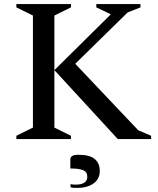

<svg xmlns="http://www.w3.org/2000/svg" viewBox="-20 -680 772 939"><path d="M60 0V-16L141 -56V-604L60 -644V-660H327V-644L246 -604V-56L327 -16V0ZM246 -337 522 -610 451 -644V-660H667V-644L604 -619L348 -368L656 -43L719 -16V0H556ZM358 239Q350 239 341 238.5Q332 238 325 236V220Q331 222 338.5 222.5Q346 223 351 223Q377 223 392 213.5Q407 204 407 185Q407 161 387 152.5Q367 144 324 144V98Q324 89 333 83Q342 77 365 77Q418 77 443 97.5Q468 118 468 156Q468 196 437 217.5Q406 239 358 239Z"/></svg>

Font: Spectral Medium
Style: Regular
Weight: 500
Designer: Jean-Baptiste Levee
Foundry: Production Type
Version: Version 2.001